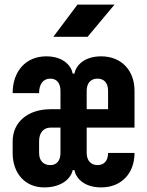

<svg xmlns="http://www.w3.org/2000/svg" viewBox="-20 -805 640 835"><path d="M361 -645 478 -785H317L212 -645ZM172 10C253 10 290 -33 296 -65H304C309 -33 343 10 420 10C507 10 565 -50 565 -140H450C450 -106 433 -87 404 -87C375 -87 357 -107 357 -140V-250H565V-410C565 -500 507 -560 420 -560C343 -560 309 -517 304 -485H296C291 -517 257 -560 181 -560C93 -560 35 -496 35 -400H150C150 -440 168 -463 199 -463C227 -463 243 -443 243 -410V-330H200C101 -330 35 -274 35 -190V-140C35 -50 90 10 172 10ZM357 -410C357 -443 374 -463 404 -463C433 -463 450 -444 450 -410V-330H357ZM199 -87C168 -87 150 -107 150 -140V-190C150 -228 169 -250 200 -250H243V-140C243 -107 227 -87 199 -87Z"/></svg>

Font: Tekne LDO ExtraBold
Style: Regular
Weight: 800
Monospace: yes
Designer: Alessio Laiso, Mario Rullo, Paolo Rosset
Foundry: Alessio Laiso
Version: Version 1.000;hotconv 1.0.109;makeotfexe 2.5.65596